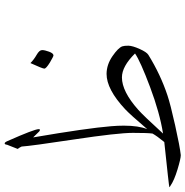

<svg xmlns="http://www.w3.org/2000/svg" viewBox="-14 -794 801 830"><g transform="rotate(-90 387.0 -379.5)"><path d="M562 -549.3Q557.6 -549.3 531.2 -564.9Q504.9 -581.1 504.9 -588.9Q504.9 -596.7 528.8 -648.9Q543.9 -633.8 564.5 -622.1Q585 -610.4 585 -598.6Q585 -586.9 578.1 -568.4Q571.3 -549.8 562 -549.3ZM466.8 -253.4Q406.2 -253.4 327.1 -183.1Q302.2 -161.1 224.1 -75.7Q313.5 -89.8 425.3 -131.8Q537.1 -173.8 570.3 -196.8Q514.6 -253.4 466.8 -253.4ZM604 -225.6Q603.5 -207 589.8 -176.8Q576.2 -146.5 564.5 -139.2Q479 -86.4 389.2 -56.6Q351.6 -43.9 259.8 -23.4Q168 -2.9 130.9 1Q115.7 1 68.8 -13.2Q22 -27.3 -2 -43.9Q-7.8 -46.9 -7.8 -48.3Q-7.8 -49.8 187.5 -70.3Q212.9 -101.1 224.1 -121.1Q227.1 -140.6 227.1 -206.1Q227.1 -271.5 198.7 -460Q170.4 -647.9 168 -687Q165 -694.3 157.7 -704.1Q163.1 -716.8 175.8 -750Q176.8 -760.3 181.6 -760.3Q186.5 -760.3 191.9 -747.6Q243.2 -631.8 243.2 -613.3Q243.2 -607.9 240.2 -607.9Q237.3 -607.9 233.4 -610.8Q226.6 -618.2 207.5 -637.2Q247.6 -403.3 255.9 -299.8Q258.3 -270.5 258.3 -245.1Q258.3 -181.6 243.2 -144Q306.6 -218.3 329.6 -239.7Q415.5 -319.8 481.9 -319.8H482.9Q522.5 -319.3 558.6 -294.4Q594.7 -269.5 601.1 -252Q604 -243.7 604 -225.6Z"/></g></svg>

Font: DimaThulth2
Style: Regular
Weight: 400
Designer: R.Balvardi
Foundry: R.Balvardi (R.Balvardi@gmail.com)
Version: Version 1.00;November 13, 2018;FontCreator 11.5.0.2427 64-bi